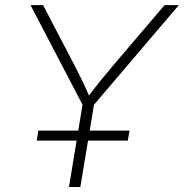

<svg xmlns="http://www.w3.org/2000/svg" viewBox="-20 -748 735 768"><path d="M255.9 0 310.1 -329.1 102.1 -727.5H152.3L277.8 -487.3Q295.4 -453.1 311.3 -420.4Q327.1 -387.7 342.3 -350.1H324.2Q352.1 -388.2 378.7 -421.1Q405.3 -454.1 433.6 -487.3L638.2 -727.5H695.3L356 -329.1L301.3 0ZM127 -185.5 133.3 -225.6H498L491.2 -185.5Z"/></svg>

Font: Inter 17pt ExtraLight
Style: Italic
Weight: 250
Italic angle: -9.3988°
Version: Version 4.001;git-66647c0bb